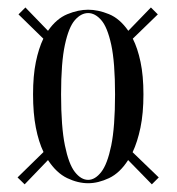

<svg xmlns="http://www.w3.org/2000/svg" viewBox="-20 -516 474 514"><path d="M46 -22.5 27 -41 96.5 -109Q83.5 -136 76 -174.2Q68.5 -212.5 68.5 -263.5Q68.5 -313.5 76 -350Q83.5 -386.5 96 -412.5L29.5 -477.5L48 -496L108.5 -433.5Q131 -466 160.2 -478Q189.5 -490 216 -490Q242.5 -490 271.5 -478.2Q300.5 -466.5 323.5 -433.5L384 -496L402.5 -477.5L335.5 -412.5Q348.5 -387 356.2 -350.2Q364 -313.5 364 -263.5Q364 -212.5 356 -174.2Q348 -136 335 -108.5L405 -41L386.5 -22.5L323 -87.5Q301 -53 272 -39.2Q243 -25.5 216 -25.5Q188.5 -25.5 159.8 -39.2Q131 -53 108.5 -87.5ZM216 -34.5Q234.5 -34.5 251 -55.5Q267.5 -76.5 277.8 -126.5Q288 -176.5 288 -263.5Q288 -349 277.8 -396.2Q267.5 -443.5 251 -462.2Q234.5 -481 216 -481Q197 -481 180.5 -462.2Q164 -443.5 153.8 -396.2Q143.5 -349 143.5 -263.5Q143.5 -176.5 153.8 -126.5Q164 -76.5 180.5 -55.5Q197 -34.5 216 -34.5Z"/></svg>

Font: Imbue 100pt Medium
Style: Regular
Weight: 500
Designer: Tyler Finck
Foundry: Etcetera Type Company
Version: Version 1.102; ttfautohint (v1.8.3)